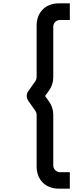

<svg xmlns="http://www.w3.org/2000/svg" viewBox="-20 -914 479 1148"><path d="M397.5 214V115.5H339C317 115.5 298.5 97.5 298.5 74.5V-227.5C298.5 -257 290 -283.5 273 -307.5L249.5 -340L273 -372.5C290 -396.5 298.5 -423 298.5 -452.5V-754.5C298.5 -776.5 316.5 -794.5 339 -794.5H397.5V-894H332C252.5 -894 199 -841 199 -761V-452.5C199 -445 196.5 -437 192 -429.5L148.5 -368C137 -351.5 137 -329.5 148.5 -312L192 -250.5C196.5 -243.5 199 -236 199 -227.5V81.5C199 161.5 252.5 214 332 214Z"/></svg>

Font: Vela Sans SemBd
Style: Regular
Weight: 600
Designer: Principal design: Mikhail Sharanda - project Manrope.
Design modification: Ravid Balaliev
Foundry: Mikhail Sharanda
Version: Version 1.001